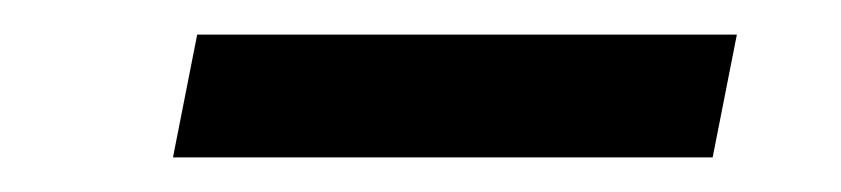

<svg xmlns="http://www.w3.org/2000/svg" viewBox="-20 -682 486 111"><path d="M94 -662H406L392 -591H80Z"/></svg>

Font: Cabin
Style: Italic
Weight: 400
Italic angle: -7°
Designer: Pablo Impallari
Foundry: Pablo Impallari. http://www.impallari.com Igino Marini. http://www.ikern.com
Version: Version 2.200